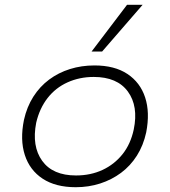

<svg xmlns="http://www.w3.org/2000/svg" viewBox="-20 -773 709 801"><path d="M296 8Q212 8 158 -27.5Q104 -63 83.5 -126.5Q63 -190 80 -273Q92 -327 119 -369.5Q146 -412 185 -441Q224 -470 272 -485Q320 -500 374 -500Q458 -500 511.5 -464.5Q565 -429 585.5 -366.5Q606 -304 590 -221Q578 -166 551 -123.5Q524 -81 485 -52Q446 -23 398 -7.5Q350 8 296 8ZM297 -41Q358 -41 407.5 -64Q457 -87 491 -129.5Q525 -172 538 -233Q558 -330 513.5 -391Q469 -452 371 -452Q312 -452 262 -429.5Q212 -407 178.5 -364Q145 -321 131 -261Q112 -163 156 -102Q200 -41 297 -41ZM362 -558 510 -753H575L406 -558Z"/></svg>

Font: Nunito Sans 7pt SemiExpanded ExtraLight
Style: Italic
Weight: 250
Width: 6
Italic angle: -9°
Designer: Vernon Adams
Foundry: Vernon Adams
Version: Version 3.101;gftools[0.9.27]